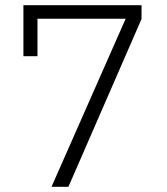

<svg xmlns="http://www.w3.org/2000/svg" viewBox="-20 -718 640 738"><path d="M178 0 463 -646H124V-502H70V-698H524V-645L243 0Z"/></svg>

Font: IBM Plex Mono Light
Style: Regular
Weight: 300
Monospace: yes
Designer: Mike Abbink, Paul van der Laan, Pieter van Rosmalen
Foundry: Bold Monday
Version: Version 2.3